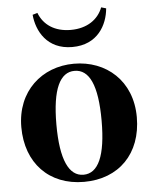

<svg xmlns="http://www.w3.org/2000/svg" viewBox="-57 -874 751 939"><g transform="rotate(-5 318.5 -404.5)"><path d="M318 17C489 17 602 -97 602 -276C602 -455 476 -563 318 -563C161 -563 35 -453 35 -276C35 -100 146 17 318 17ZM318 -18C247 -18 207 -100 207 -274C207 -449 247 -528 318 -528C390 -528 429 -449 429 -274C429 -100 390 -18 318 -18ZM138 -819C145 -739 194 -645 318 -645C443 -645 492 -739 499 -819L475 -826C453 -768 398 -729 318 -729C239 -729 185 -766 162 -826Z"/></g></svg>

Font: GenKiMin2 TW H
Style: Regular
Weight: 900
Version: Version 2.100;PS 2.1;hotconv 16.6.51;makeotf.lib2.5.65220 DE